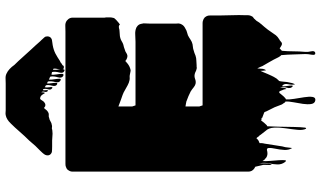

<svg xmlns="http://www.w3.org/2000/svg" viewBox="-257 -704 1181 707"><g transform="rotate(-90 333.5 -350.5)"><path d="M630 -133Q630 -113 631 -86.5Q632 -60 631 -38Q631 -33 631 -28Q631 -23 629 -18Q629 -17 628.5 -16.5Q628 -16 628 -16Q627 -12 624 -9.5Q621 -7 618 -5Q617 -3 614.5 -1Q612 1 610 4Q609 6 607 9Q605 12 603 15Q602 16 601 17Q600 18 599 20Q594 26 588.5 32Q583 38 578 45L571 55Q567 60 564 65Q561 70 557 75Q555 77 555 77Q552 81 544 86Q543 87 542 87.5Q541 88 539 89Q537 90 534 93Q531 96 528 97Q524 98 519.5 95.5Q515 93 512 91Q510 89 509 89Q511 87 506.5 91Q502 95 500 97Q498 118 498 139.5Q498 161 496 183Q495 192 498 205Q501 218 492 220Q483 221 485.5 207Q488 193 488 184Q487 161 486.5 139Q486 117 484 95Q483 94 483 93Q482 93 481.5 92.5Q481 92 481 92L476 84Q472 76 467.5 67Q463 58 458 50L443 24Q442 20 440 16.5Q438 13 436 8L435 7Q434 13 434 19.5Q434 26 432 32Q431 33 430 36Q429 39 428 38Q427 33 426.5 27.5Q426 22 426 18Q422 26 421 29Q418 36 415 43.5Q412 51 408 59Q405 66 398 77Q398 78 397.5 78Q397 78 397 78Q396 80 392 84Q390 86 389 86Q387 93 386.5 100.5Q386 108 385 116Q384 121 383 125.5Q382 130 381 135Q380 137 378.5 141.5Q377 146 376 144Q374 133 377 119.5Q380 106 372 99Q369 96 369 102Q369 108 370.5 117Q372 126 372 132.5Q372 139 368 136Q360 129 364 115.5Q368 102 364 92Q363 87 363.5 98Q364 109 360 113Q359 115 358.5 109.5Q358 104 356 101Q355 99 352.5 92Q350 85 345 88Q345 88 344.5 88Q344 88 344 89Q342 91 337 97.5Q332 104 325 110Q325 110 321 112Q320 123 323 142Q326 161 329 179.5Q332 198 330 210Q328 222 317 220Q306 218 304 205Q302 192 304.5 174.5Q307 157 310.5 139.5Q314 122 313 110Q312 110 312 109.5Q312 109 311 109Q310 109 310 108.5Q310 108 310 108Q308 106 306 102Q304 100 302 96Q297 84 292 70L277 40Q276 38 275.5 36Q275 34 273 32Q268 30 262.5 28Q257 26 252 24Q254 22 252 20Q251 21 251 22Q251 23 251 23Q249 23 245 21Q245 21 244.5 21Q244 21 244 20Q243 21 242 22.5Q241 24 240 25Q234 33 228 39L226 41Q226 41 225.5 41Q225 41 225 42Q224 42 223.5 42.5Q223 43 222 43Q221 58 220.5 85.5Q220 113 219.5 140.5Q219 168 217 183Q217 184 215 185.5Q213 187 213 186Q207 175 209 154.5Q211 134 214.5 111.5Q218 89 217 68.5Q216 48 205 37L191 19Q190 17 188.5 15Q187 13 185 12Q183 8 178 3Q178 3 178 3.5Q178 4 177 4Q174 8 169 11L162 14Q161 14 161 14.5Q161 15 160 15Q160 17 160 21.5Q160 26 158 34L150 85Q149 92 148 98Q147 104 145 110Q144 116 143 127Q142 138 141 133Q134 122 135 105Q136 88 139.5 72.5Q143 57 142 48Q141 39 130 43Q116 46 106 39Q104 37 102 35Q100 33 98 32Q97 30 95.5 27.5Q94 25 94 27Q93 37 94.5 53.5Q96 70 97 85.5Q98 101 97 108.5Q96 116 90 108Q81 96 81.5 80.5Q82 65 85.5 48.5Q89 32 86 17Q85 10 85.5 18.5Q86 27 85.5 39Q85 51 82 57Q79 64 79.5 50Q80 36 80 29L73 -1Q69 -3 66 -5Q55 -13 55 -27V-657Q55 -665 55 -673.5Q55 -682 60 -689Q63 -695 72 -698Q74 -699 76.5 -699.5Q79 -700 83 -700H571Q581 -700 592 -700.5Q603 -701 611 -695L617 -689Q622 -682 622 -674V-556Q623 -552 623 -546.5Q623 -541 623 -536Q623 -531 621 -523Q621 -522 620.5 -521.5Q620 -521 620 -520Q619 -520 619 -519.5Q619 -519 619 -519Q617 -517 617 -517Q616 -515 610 -510Q604 -505 603 -504Q601 -502 599 -501Q595 -499 595 -499.5Q595 -500 595 -501Q595 -501 593 -502.5Q591 -504 584 -503Q578 -501 574 -501Q567 -500 560.5 -500Q554 -500 547 -498Q540 -496 534.5 -492.5Q529 -489 523 -487Q518 -486 513 -484.5Q508 -483 503 -481Q498 -480 493 -476.5Q488 -473 483 -472Q476 -471 467 -476Q464 -479 462.5 -479Q461 -479 461 -479Q460 -476 457 -475Q453 -471 447.5 -467.5Q442 -464 436 -462Q429 -459 423.5 -460.5Q418 -462 411 -463Q407 -464 402 -463.5Q397 -463 392 -464Q382 -466 373 -471Q364 -476 355 -481Q347 -486 337.5 -489.5Q328 -493 319 -496L295 -505V-454L299 -442H533Q544 -442 559 -443Q574 -444 585 -439Q586 -439 587 -438Q593 -434 595 -431Q598 -427 599 -422Q600 -417 601 -412Q601 -406 600.5 -399.5Q600 -393 600 -387V-294Q600 -290 600.5 -286.5Q601 -283 600 -280Q600 -278 598 -274Q598 -273 597.5 -273Q597 -273 597 -272Q593 -264 583 -259Q582 -259 582 -258.5Q582 -258 581 -258Q575 -254 568.5 -252.5Q562 -251 557 -249Q549 -245 541 -239.5Q533 -234 524 -232Q519 -231 513 -230.5Q507 -230 502 -228Q497 -227 492 -225Q487 -223 482 -221Q473 -218 464 -218Q455 -218 447 -217H442Q440 -217 438 -216.5Q436 -216 434 -217Q428 -218 423.5 -220.5Q419 -223 414 -224Q405 -226 396 -222.5Q387 -219 378 -221Q371 -223 364.5 -228.5Q358 -234 350 -239Q342 -243 333 -247Q324 -251 315 -254Q317 -254 307 -256Q297 -258 295 -258V-207L299 -195H603Q609 -195 615 -192Q617 -192 620 -189Q622 -188 623 -187Q624 -186 625 -184Q627 -182 629 -176Q630 -173 630 -167ZM553 -766Q553 -759 548 -754Q546 -752 541 -750Q537 -749 531.5 -748.5Q526 -748 521 -747Q504 -744 490 -737Q483 -733 476 -729Q469 -725 462 -720Q458 -719 455.5 -716.5Q453 -714 449 -712Q448 -712 447.5 -711Q447 -710 446 -710Q446 -705 437 -706Q434 -706 432 -710Q432 -701 426 -704Q416 -708 420 -722.5Q424 -737 422 -748Q422 -750 419.5 -750Q417 -750 415 -751Q412 -751 412 -752Q411 -745 413 -733Q415 -721 415 -713Q415 -705 408 -708Q398 -713 402.5 -728Q407 -743 405 -755Q404 -757 402 -757.5Q400 -758 398 -759Q397 -759 395.5 -760.5Q394 -762 394 -760Q393 -753 395 -741.5Q397 -730 397 -722.5Q397 -715 391 -718Q381 -723 385 -738Q389 -753 387 -764Q387 -765 386 -765Q385 -765 384 -766Q383 -766 381.5 -767.5Q380 -769 380 -768Q379 -762 380.5 -752Q382 -742 382 -735Q382 -728 376 -731Q368 -736 371.5 -749Q375 -762 373 -772Q373 -772 369 -774Q366 -777 366 -776Q364 -769 366 -757Q368 -745 362 -749Q355 -754 358 -763.5Q361 -773 359 -781Q356 -784 355 -783Q354 -779 355 -771Q356 -763 352 -765Q347 -769 349 -776.5Q351 -784 348 -788Q347 -791 347 -784.5Q347 -778 345 -776Q344 -775 343 -777.5Q342 -780 341 -781Q338 -786 335 -789Q332 -792 327 -793Q322 -795 318 -787.5Q314 -780 309 -777Q302 -772 295 -775Q294 -776 292 -777.5Q290 -779 288 -778Q287 -777 286.5 -776Q286 -775 284 -773Q282 -770 278.5 -767Q275 -764 270 -762Q266 -761 261.5 -761.5Q257 -762 253 -760Q246 -759 240 -755Q234 -751 226 -750Q223 -749 220 -749.5Q217 -750 214 -750Q211 -749 208 -748.5Q205 -748 202 -748Q195 -747 186.5 -748Q178 -749 170 -749Q160 -749 148 -749Q136 -749 127 -750Q126 -750 126 -750.5Q126 -751 125 -751Q117 -754 115 -763Q114 -768 117 -775Q120 -780 124.5 -785Q129 -790 133 -794L150 -811L169 -833Q186 -850 202 -868.5Q218 -887 232 -901Q247 -917 263 -920Q268 -921 272.5 -920.5Q277 -920 281 -920H379Q388 -920 398 -920.5Q408 -921 416 -917Q425 -913 433 -905.5Q441 -898 448 -888Q455 -881 462.5 -873Q470 -865 477 -857L506 -825Q511 -820 519.5 -810.5Q528 -801 535 -793Q535 -793 539 -789Q541 -786 544 -783.5Q547 -781 549 -778Q552 -775 552.5 -771.5Q553 -768 553 -766ZM432 -719Q432 -725 433.5 -732Q435 -739 434 -744Q433 -745 431.5 -745.5Q430 -746 430 -745Q429 -735 432 -719Z"/></g></svg>

Font: Rubik Wet Paint
Style: Regular
Weight: 400
Designer: Hubert and Fischer, NaN
Foundry: Hubert and Fischer, NaN
Version: Version 2.200